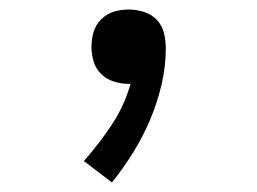

<svg xmlns="http://www.w3.org/2000/svg" viewBox="-20 -168 540 403"><path d="M215 215 156 170Q188 134 214.5 94Q241 54 254 8H249Q234 8 218.5 3Q203 -2 192 -13Q181 -24 176.5 -39Q172 -54 172 -70Q172 -86 176.5 -101Q181 -116 192.5 -127.5Q204 -139 219 -143.5Q234 -148 250 -148Q266 -148 282 -143Q298 -138 309 -126.5Q320 -115 324 -99Q328 -83 328 -67Q328 -28 319 10Q310 48 295 83.5Q280 119 259.5 152Q239 185 215 215Z"/></svg>

Font: Iosevka Term Curly
Style: Regular
Weight: 400
Designer: Belleve Invis
Foundry: Belleve Invis
Version: Version 32.3.0